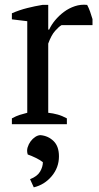

<svg xmlns="http://www.w3.org/2000/svg" viewBox="-20 -533 424 824"><path d="M31 0ZM244 -425Q233 -419 216.5 -400.5Q200 -382 187 -346V-49Q207 -47 227 -41.5Q247 -36 267 -25V0H31V-25Q49 -35 65 -40Q81 -45 97 -49V-442L31 -450V-476Q63 -490 97 -498.5Q131 -507 162 -512H187V-406H191Q200 -426 216.5 -446Q233 -466 254.5 -482Q276 -498 301.5 -506.5Q327 -515 354 -512Q361 -499 366.5 -483.5Q372 -468 377 -451V-425ZM109 236Q140 224 152 203.5Q164 183 164 163Q153 154 133.5 144.5Q114 135 99 130Q94 114 98.5 99.5Q103 85 111.5 73.5Q120 62 131.5 54.5Q143 47 154 47Q187 50 210 72.5Q233 95 233 138Q233 186 202 223Q171 260 125 271Z"/></svg>

Font: PT Serif
Style: Regular
Weight: 400
Designer: A.Korolkova, O.Umpeleva, V.Yefimov
Foundry: ParaType Ltd
Version: Version 1.000W OFL; ttfautohint (v1.6)